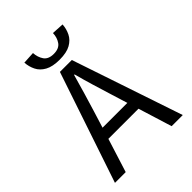

<svg xmlns="http://www.w3.org/2000/svg" viewBox="-236 -955 1073 1073"><g transform="rotate(-45 300.0 -418.5)"><path d="M232 -367 201 -267H397L366 -367Q349 -422 332.5 -476.5Q316 -531 301 -588H297Q281 -531 265 -476.5Q249 -422 232 -367ZM32 0 253 -656H347L568 0H480L418 -200H180L117 0ZM300 -705Q245 -705 212.5 -723Q180 -741 165.5 -770.5Q151 -800 149 -833L221 -837Q223 -802 240.5 -776.5Q258 -751 300 -751Q342 -751 360 -776.5Q378 -802 379 -837L451 -833Q449 -800 434.5 -770.5Q420 -741 388 -723Q356 -705 300 -705Z"/></g></svg>

Font: SauceCodePro NFM
Style: Regular
Weight: 400
Monospace: yes
Designer: Paul D. Hunt, Teo Tuominen
Foundry: Adobe
Version: Version 2.042;hotconv 1.1.0;makeotfexe 2.6.0;Nerd Fonts 3.3.